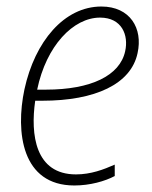

<svg xmlns="http://www.w3.org/2000/svg" viewBox="-20 -559 466 589"><path d="M208 10C256 10 302 -3 332 -19V-54C298 -39 259 -24 213 -24C88 -24 73 -146 88 -250H110C272 -250 382 -301 402 -396C419 -472 379 -539 291 -539C177 -539 87 -432 55 -285C27 -153 47 10 208 10ZM287 -505C354 -505 375 -451 364 -402C348 -327 259 -284 121 -284H94C122 -419 205 -505 287 -505Z"/></svg>

Font: Noto Sans SemiCondensed ExtraLight
Style: Italic
Weight: 200
Width: 4
Italic angle: -12°
Designer: Monotype Design Team
Foundry: Monotype Imaging Inc.
Version: Version 2.013